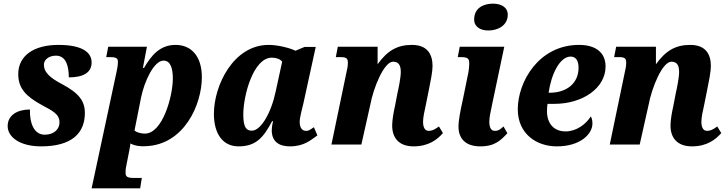

<svg xmlns="http://www.w3.org/2000/svg" viewBox="-20 -792 3984 1052"><path d="M205 10C374 10 445 -63 445 -173C445 -240 411 -283 318 -332C254 -366 217 -397 221 -444C224 -464 246 -487 287 -487C344 -487 357 -425 357 -368C436 -368 482 -394 482 -450C482 -500 439 -546 300 -546C167 -546 80 -488 80 -386C80 -308 122 -264 210 -216C269 -184 306 -167 306 -121C306 -86 278 -54 225 -54C166 -54 142 -118 144 -192C78 -192 22 -163 22 -101C22 -41 89 10 205 10Z M757 183H715C679 183 668 177 668 155C668 135 670 123 674 106L687 40C692 18 695 -4 694 -6C721 8 752 11 779 9C989 1 1086 -219 1086 -369C1086 -484 1028 -546 942 -546C853 -546 807 -484 769 -420H763L785 -536H573L562 -479H584C617 -479 626 -472 626 -454C626 -432 622 -416 619 -400L482 240H748ZM774 -60C747 -60 725 -69 717 -77L753 -258C771 -347 824 -460 876 -460C917 -460 927 -411 927 -362C927 -265 871 -60 774 -60Z M1287 10C1384 10 1424 -40 1471 -128H1476C1471 -107 1469 -92 1469 -78C1469 -17 1508 10 1568 10C1648 10 1684 -26 1719 -50L1700 -95C1682 -84 1675 -75 1657 -75C1636 -75 1622 -91 1622 -125C1622 -149 1638 -206 1642 -224L1710 -535H1649L1599 -514C1569 -529 1502 -546 1452 -546C1259 -546 1152 -324 1152 -168C1152 -60 1200 10 1287 10ZM1360 -76C1333 -76 1313 -89 1313 -164C1313 -271 1369 -476 1469 -476C1491 -476 1514 -470 1526 -454L1491 -293C1467 -176 1410 -76 1360 -76Z M2407 -63 2385 -99C2359 -80 2345 -75 2329 -75C2307 -75 2298 -96 2298 -125C2298 -149 2306 -185 2314 -221L2331 -306C2339 -346 2350 -399 2350 -430C2350 -493 2323 -546 2237 -546C2157 -546 2103 -515 2049 -440V-536H1831L1820 -479H1847C1879 -479 1886 -471 1886 -448C1886 -428 1882 -412 1879 -399L1796 0H1960L2008 -214C2026 -312 2084 -454 2134 -454C2169 -454 2176 -427 2176 -397C2176 -367 2163 -303 2158 -283L2145 -215C2135 -170 2130 -138 2129 -111C2126 -37 2166 10 2246 10C2328 10 2376 -27 2407 -63Z M2656 -625C2709 -625 2762 -653 2762 -711C2762 -754 2724 -772 2681 -772C2630 -772 2578 -749 2578 -685C2578 -644 2613 -625 2656 -625ZM2612 10C2694 10 2726 -26 2760 -62L2739 -99C2716 -79 2709 -75 2691 -75C2669 -75 2661 -97 2661 -125C2661 -148 2668 -180 2676 -218L2743 -536H2499L2488 -479H2507C2542 -479 2551 -471 2551 -446C2551 -427 2549 -403 2542 -374L2518 -256C2500 -176 2492 -126 2492 -100C2492 -31 2532 10 2612 10Z M3031 10C3159 10 3226 -57 3226 -115C3226 -131 3223 -145 3217 -154C3190 -111 3138 -72 3079 -72C3014 -72 2977 -116 2977 -183C2977 -203 2979 -216 2980 -223H3018C3172 -223 3298 -309 3298 -428C3298 -503 3245 -546 3153 -546C2932 -546 2817 -344 2817 -193C2817 -60 2918 10 3031 10ZM2986 -284C3000 -383 3046 -482 3107 -482C3138 -482 3150 -455 3150 -421C3150 -331 3079 -284 2994 -284Z M3932 -63 3910 -99C3884 -80 3870 -75 3854 -75C3832 -75 3823 -96 3823 -125C3823 -149 3831 -185 3839 -221L3856 -306C3864 -346 3875 -399 3875 -430C3875 -493 3848 -546 3762 -546C3682 -546 3628 -515 3574 -440V-536H3356L3345 -479H3372C3404 -479 3411 -471 3411 -448C3411 -428 3407 -412 3404 -399L3321 0H3485L3533 -214C3551 -312 3609 -454 3659 -454C3694 -454 3701 -427 3701 -397C3701 -367 3688 -303 3683 -283L3670 -215C3660 -170 3655 -138 3654 -111C3651 -37 3691 10 3771 10C3853 10 3901 -27 3932 -63Z"/></svg>

Font: Noto Serif SemiCondensed Extra
Style: Italic
Weight: 800
Width: 4
Italic angle: -12°
Designer: Monotype Design Team
Foundry: Monotype Imaging Inc.
Version: Version 1.901